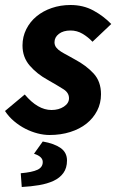

<svg xmlns="http://www.w3.org/2000/svg" viewBox="-28 -528 472 768"><path d="M71 -150Q123 -88 178 -88Q207 -88 227.5 -101.5Q248 -115 248 -135Q248 -157 226 -171Q204 -185 162 -209Q120 -232 91 -265.5Q62 -299 62 -346Q62 -381 77 -411Q92 -441 118 -462.5Q144 -484 179 -496Q214 -508 254 -508Q305 -508 345.5 -486Q386 -464 417 -432L342 -361Q324 -380 302 -393Q280 -406 254 -406Q225 -406 207.5 -392.5Q190 -379 190 -359Q190 -347 197 -338Q204 -329 216 -321.5Q228 -314 242.5 -306.5Q257 -299 272 -290Q317 -266 346.5 -234Q376 -202 376 -151Q376 -115 360.5 -85Q345 -55 318 -33.5Q291 -12 253 0Q215 12 170 12Q147 12 122 5.5Q97 -1 73.5 -13Q50 -25 28.5 -43Q7 -61 -8 -84ZM143 38Q189 46 214.5 64Q240 82 240 114Q240 144 225.5 164Q211 184 186 195.5Q161 207 128.5 212.5Q96 218 59 220L55 165Q101 161 122 151Q143 141 143 120Q143 98 108 87Z"/></svg>

Font: mr_Source Sans Pro
Style: Bold Italic
Weight: 700
Italic angle: -11°
Designer: Paul D. Hunt
Foundry: Adobe Systems Incorporated
Version: Version 1.036;July 10, 2024;FontCreator 11.5.0.2430 64-bit